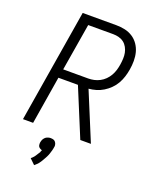

<svg xmlns="http://www.w3.org/2000/svg" viewBox="-174 -834 949 1174"><g transform="rotate(20 300.0 -247.0)"><path d="M35 0 156 -735H375Q404 -735 431.5 -729Q459 -723 482 -708Q505 -693 520.5 -670.5Q536 -648 543 -621.5Q550 -595 550 -566Q550 -537 545 -508Q541 -484 533.5 -460Q526 -436 513.5 -414Q501 -392 482.5 -373.5Q464 -355 442 -341.5Q420 -328 396 -321Q372 -314 348 -312L477 0H408L279 -312H152L101 0ZM162 -370H325Q343 -370 362 -374Q381 -378 399 -387.5Q417 -397 431.5 -411.5Q446 -426 456 -443.5Q466 -461 471.5 -479.5Q477 -498 480 -517Q483 -536 484 -556Q485 -576 481.5 -594Q478 -612 469 -628.5Q460 -645 446 -656Q432 -667 413.5 -672Q395 -677 376 -677H213ZM195 241 161 208Q166 204 170 200Q174 196 178 191.5Q182 187 185 182Q188 177 191 172.5Q194 168 198 161.5Q202 155 204 152V149L209 139Q206 138 202.5 137Q199 136 196.5 134Q194 132 191.5 130.5Q189 129 187 126Q185 123 184 120.5Q183 118 182.5 114.5Q182 111 182 107Q182 103 182 101L183 95Q184 91 185 87Q186 83 188 79Q190 75 192.5 71.5Q195 68 198 65Q201 62 204.5 59.5Q208 57 212 55.5Q216 54 221.5 52.5Q227 51 229 51H235Q239 51 243 51.5Q247 52 251 53Q255 54 258 56Q261 58 263.5 60.5Q266 63 268 66.5Q270 70 271.5 73.5Q273 77 273.5 82Q274 87 274 89L273 95Q272 101 271 106.5Q270 112 268.5 117.5Q267 123 265 129Q263 135 261.5 140.5Q260 146 257.5 151.5Q255 157 252.5 162.5Q250 168 247 173Q244 178 241 183.5Q238 189 234.5 195Q231 201 228 205.5Q225 210 220.5 216Q216 222 214 224Z"/></g></svg>

Font: Iosevka Aile Light Oblique
Style: Regular
Weight: 300
Italic angle: -9°
Designer: Belleve Invis
Foundry: Belleve Invis
Version: Version 31.1.0; ttfautohint (v1.8.4)